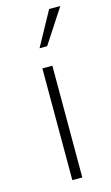

<svg xmlns="http://www.w3.org/2000/svg" viewBox="-111 -738 449 780"><g transform="rotate(-15 114.0 -348.0)"><path d="M92 0V-470H134V0ZM102 -552 181 -696H228L134 -552Z"/></g></svg>

Font: Gantari ExtraLight
Style: Regular
Weight: 250
Designer: Anugrah Pasau
Foundry: Lafontype
Version: Version 1.000